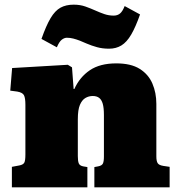

<svg xmlns="http://www.w3.org/2000/svg" viewBox="-20 -804 765 824"><path d="M31 0V-88L63 -94Q79 -97 84 -105.5Q89 -114 89 -141V-354Q89 -383 83 -395Q77 -407 54 -411L24 -415L32 -512L271 -526L289 -515L296 -422H299Q322 -473 365.5 -502.5Q409 -532 479 -532Q542 -532 579.5 -508.5Q617 -485 634 -445.5Q651 -406 651 -358V-133Q651 -113 656.5 -104Q662 -95 681 -92L708 -88V0H385V-87L401 -90Q417 -93 421.5 -102Q426 -111 426 -132V-310Q426 -341 421 -358.5Q416 -376 405.5 -384Q395 -392 378 -392Q361 -392 346.5 -383.5Q332 -375 323 -354Q314 -333 314 -292V-134Q314 -113 318 -103Q322 -93 337 -90L355 -87V0ZM448 -595Q420 -595 396.5 -601.5Q373 -608 352 -617Q337 -624 322.5 -629.5Q308 -635 294.5 -638.5Q281 -642 267 -642Q256 -642 245 -633.5Q234 -625 224 -601L158 -637Q178 -694 197 -726Q216 -758 239.5 -771Q263 -784 296 -784Q324 -784 346.5 -776Q369 -768 389 -759Q409 -750 428 -743.5Q447 -737 468 -737Q484 -737 495 -746Q506 -755 515 -778L581 -742Q562 -688 543 -655.5Q524 -623 501 -609Q478 -595 448 -595Z"/></svg>

Font: Literata 18pt Black
Style: Regular
Weight: 900
Designer: Latin by Veronika Burian and Jose Scaglione. Greek by Irene Vlachou. Cyrillic by Vera Evstafieva.
Foundry: TypeTogether
Version: Version 3.103;gftools[0.9.29]